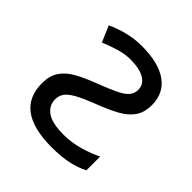

<svg xmlns="http://www.w3.org/2000/svg" viewBox="-155 -662 788 788"><g transform="rotate(45 239.5 -268.0)"><path d="M227 -546Q325 -546 376.5 -509Q428 -472 428 -404Q428 -360 408 -332Q388 -304 351 -284Q314 -264 262 -244Q210 -224 181 -208Q152 -192 141 -176Q130 -160 130 -140Q130 -104 160 -82.5Q190 -61 257 -61Q304 -61 350 -74.5Q396 -88 427 -104V-24Q396 -8 355.5 1Q315 10 259 10Q45 10 45 -148Q45 -191 64 -219.5Q83 -248 119 -268Q155 -288 206 -307Q258 -327 288 -341.5Q318 -356 331 -371.5Q344 -387 344 -409Q344 -439 315.5 -456.5Q287 -474 233 -474Q202 -474 168.5 -464Q135 -454 101 -440L71 -510Q109 -527 147.5 -536.5Q186 -546 227 -546Z"/></g></svg>

Font: Go Noto Kurrent-Regular
Style: Regular
Weight: 400
Designer: Monotype Design Team
Foundry: Monotype Imaging Inc.
Version: Version 2.012; ttfautohint (v1.8.4.7-5d5b)